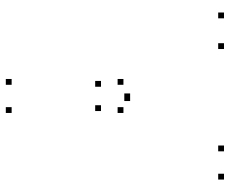

<svg xmlns="http://www.w3.org/2000/svg" viewBox="-85 -695 790 660"><g transform="rotate(90 310.0 -365.0)"><path d="M368.3 -374.3V-394.3H348.3V-374.3ZM271.5 -374.3V-394.3H251.5V-374.3ZM271.5 10V-10H251.5V10ZM368.3 10V-10H348.3V10ZM278.2 -297.2V-317.2H258.2V-297.2ZM361.7 -297.2V-317.2H341.7V-297.2ZM597.2 -720V-740H577.2V-720ZM500.2 -720V-740H480.2V-720ZM327.3 -397.3V-417.3H307.3V-397.3ZM321.2 -397.3V-417.3H301.2V-397.3ZM148.5 -720V-740H128.5V-720ZM43 -720V-740H23V-720Z"/></g></svg>

Font: Monaspace Neon Dots Var
Style: Regular
Weight: 400
Designer: Riley Cran and the Lettermatic Team
Version: Version 1.100 (Monaspace Neon Dots)